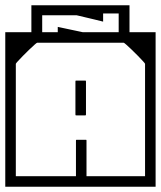

<svg xmlns="http://www.w3.org/2000/svg" viewBox="-40 -708 610 728"><path d="M-20 -279H20Q20 -279 20 -261.8Q20 -244.5 20 -217.2Q20 -190 20 -159.5Q20 -129 20 -101.8Q20 -74.5 20 -57.2Q20 -40 20 -40Q20 -40 20 -40Q20 -40 20 -40Q20 -40 20 -40Q20 -40 20 -40Q20 -40 20 -40Q20 -40 20 -40Q20 -40 20 -40Q20 -40 20 -40Q20 -40 20 -40Q20 -40 20 -40Q20 -40 20 -40Q20 -40 20 -40Q20 -40 20 -40Q20 -40 38.2 -40Q56.5 -40 85.2 -40Q114 -40 146 -40Q178 -40 206.8 -40Q235.5 -40 253.8 -40Q272 -40 272 -40Q272 -30.5 272 -20.2Q272 -10 272 0Q272 0 272 0Q272 0 272 0Q272 0 272 0Q272 0 272 0Q272 0 272 0Q272 0 251 0Q230 0 196.8 0Q163.5 0 126 0Q88.5 0 55.2 0Q22 0 1 0Q-20 0 -20 0Q-20 0 -20 0Q-20 0 -20 0Q-20 0 -20 0Q-20 0 -20 0Q-20 0 -20 -20.2Q-20 -40.5 -20 -72.2Q-20 -104 -20 -139.5Q-20 -175 -20 -206.8Q-20 -238.5 -20 -258.8Q-20 -279 -20 -279ZM550 -279Q550 -279 550 -258.8Q550 -238.5 550 -206.8Q550 -175 550 -139.5Q550 -104 550 -72.2Q550 -40.5 550 -20.2Q550 0 550 0Q550 0 550 0Q550 0 550 0Q550 0 550 0Q550 0 550 0Q550 0 529 0Q508 0 474.8 0Q441.5 0 404 0Q366.5 0 333.2 0Q300 0 279 0Q258 0 258 0Q258 0 258 0Q258 0 258 0Q258 0 258 0Q258 0 258 0Q258 0 258 0Q258 -10 258 -20.2Q258 -30.5 258 -40Q258 -40 276.2 -40Q294.5 -40 323.2 -40Q352 -40 384 -40Q416 -40 444.8 -40Q473.5 -40 491.8 -40Q510 -40 510 -40Q510 -40 510 -40Q510 -40 510 -40Q510 -40 510 -40Q510 -40 510 -40Q510 -40 510 -40Q510 -40 510 -40Q510 -40 510 -40Q510 -40 510 -40Q510 -40 510 -40Q510 -40 510 -40Q510 -40 510 -40Q510 -40 510 -40Q510 -40 510 -40Q510 -40 510 -57.2Q510 -74.5 510 -101.8Q510 -129 510 -159.5Q510 -190 510 -217.2Q510 -244.5 510 -261.8Q510 -279 510 -279ZM-20 -307Q-20 -307 -20 -327.2Q-20 -347.5 -20 -379.2Q-20 -411 -20 -446.5Q-20 -482 -20 -513.8Q-20 -545.5 -20 -565.8Q-20 -586 -20 -586Q-20 -586 -20 -586Q-20 -586 -20 -586Q-20 -586 -20 -586Q-20 -586 -20 -586Q-20 -586 0.2 -586Q20.5 -586 52.5 -586Q84.5 -586 120.8 -586Q157 -586 190.2 -586Q223.5 -586 246 -586Q268.5 -586 272 -586Q272 -586 272 -586Q272 -586 272 -586Q272 -586 272 -586Q272 -586 272 -586Q272 -586 272 -586Q272 -576.5 272 -566.2Q272 -556 272 -546Q272 -546 254.8 -546Q237.5 -546 212 -546Q186.5 -546 161 -546Q135.5 -546 118.2 -546Q101 -546 101 -546Q101 -546 101 -546Q101 -546 101 -546Q101 -546 101 -546Q99.5 -546 91 -538.5Q82.5 -531 70.5 -519.5Q58.5 -508 47 -496.2Q35.5 -484.5 27.8 -476Q20 -467.5 20 -466V-307ZM550 -307H510V-466Q510 -467.5 502.2 -476Q494.5 -484.5 483 -496.2Q471.5 -508 459.5 -519.5Q447.5 -531 439 -538.5Q430.5 -546 429 -546Q429 -546 429 -546Q429 -546 429 -546Q429 -546 429 -546Q429 -546 411.8 -546Q394.5 -546 369 -546Q343.5 -546 318 -546Q292.5 -546 275.2 -546Q258 -546 258 -546Q258 -556 258 -566.2Q258 -576.5 258 -586Q258 -586 258 -586Q258 -586 258 -586Q258 -586 258 -586Q258 -586 258 -586Q258 -586 258 -586Q261.5 -586 284 -586Q306.5 -586 339.8 -586Q373 -586 409.2 -586Q445.5 -586 477.5 -586Q509.5 -586 529.8 -586Q550 -586 550 -586Q550 -586 550 -586Q550 -586 550 -586Q550 -586 550 -586Q550 -586 550 -586Q550 -586 550 -565.8Q550 -545.5 550 -513.8Q550 -482 550 -446.5Q550 -411 550 -379.2Q550 -347.5 550 -327.2Q550 -307 550 -307ZM246 -274.5Q246 -274.5 246 -293.2Q246 -312 246 -336.5Q246 -361 246 -379.8Q246 -398.5 246 -398.5Q246 -398.5 246 -398.5Q246 -398.5 246 -398.5Q246 -401.5 246.5 -402Q247 -402.5 250 -402.5Q255.5 -402.5 260.8 -402.5Q266 -402.5 271.2 -402.5Q276.5 -402.5 282 -402.5Q285 -402.5 285.5 -402Q286 -401.5 286 -398.5Q286 -398.5 286 -398.5Q286 -398.5 286 -398.5Q286 -398.5 286 -379.8Q286 -361 286 -336.5Q286 -312 286 -293.2Q286 -274.5 286 -274.5Q286 -274.5 286 -274.5Q286 -274.5 286 -274.5Q286 -274.5 286 -274.5Q286 -274.5 286 -274.5Q286 -274.5 286 -274.5Q286 -274.5 286 -274.5Q286 -274.5 286 -274.5Q286 -271.5 285.5 -271Q285 -270.5 282 -270.5Q274 -270.5 266.2 -270.5Q258.5 -270.5 250 -270.5Q247 -270.5 246.5 -271Q246 -271.5 246 -274.5Q246 -274.5 246 -274.5Q246 -274.5 246 -274.5Q246 -274.5 246 -274.5Q246 -274.5 246 -274.5Q246 -274.5 246 -274.5Q246 -274.5 246 -274.5Q246 -274.5 246 -274.5ZM284 -178Q286 -178 286.8 -177.8Q287.5 -177.5 287.8 -176.8Q288 -176 288 -174Q288 -174 288 -160.5Q288 -147 288 -127Q288 -107 288 -87Q288 -67 288 -53.5Q288 -40 288 -40Q288 -40 288 -40Q288 -40 288 -40Q288 -40 288 -40Q288 -40 288 -40Q288 -40 288 -40Q288 -38.5 288 -37.8Q288 -37 287.5 -36.5Q287 -36 286.2 -36Q285.5 -36 284 -36Q284 -36 276 -36Q268 -36 260 -36Q252 -36 252 -36Q250.5 -36 249.8 -36Q249 -36 248.5 -36.5Q248 -37 248 -37.8Q248 -38.5 248 -40Q248 -40 248 -40Q248 -40 248 -40Q248 -40 248 -40Q248 -40 248 -40Q248 -40 248 -40Q248 -40 248 -53.5Q248 -67 248 -87Q248 -107 248 -127Q248 -147 248 -160.5Q248 -174 248 -174Q248 -176 248.2 -176.8Q248.5 -177.5 249.2 -177.8Q250 -178 252 -178Q252 -178 260 -178Q268 -178 276 -178Q284 -178 284 -178ZM550 -188H510Q510 -188 510 -203.8Q510 -219.5 510 -240.5Q510 -261.5 510 -277.2Q510 -293 510 -293Q510 -293 510 -293Q510 -293 510 -293Q510 -293 510 -293Q510 -293 510 -293Q510 -293 510 -308.8Q510 -324.5 510 -345.5Q510 -366.5 510 -382.2Q510 -398 510 -398H550ZM-20 -188V-398H20Q20 -398 20 -382.2Q20 -366.5 20 -345.5Q20 -324.5 20 -308.8Q20 -293 20 -293Q20 -293 20 -293Q20 -293 20 -293Q20 -293 20 -293Q20 -293 20 -293Q20 -293 20 -277.2Q20 -261.5 20 -240.5Q20 -219.5 20 -203.8Q20 -188 20 -188ZM344 -558H230H79Q79 -558 79 -571.2Q79 -584.5 79 -603.8Q79 -623 79 -642.2Q79 -661.5 79 -674.8Q79 -688 79 -688Q79 -688 79 -688Q79 -688 79 -688Q79 -688 93.8 -688Q108.5 -688 130.5 -688Q152.5 -688 174.8 -688Q197 -688 212.5 -688Q228 -688 229 -688Q229 -688 237.2 -688Q245.5 -688 257.5 -688Q269.5 -688 281.5 -688Q293.5 -688 301.8 -688Q310 -688 310 -688Q310 -688 310 -688Q310 -688 310 -688Q310 -688 310 -688Q310 -688 310 -688H451Q451 -688 451 -688Q451 -688 451 -688Q451 -654.5 451 -634.8Q451 -615 451 -598.5Q451 -582 451 -558Q451 -558 434.8 -558Q418.5 -558 397.5 -558Q376.5 -558 360.2 -558Q344 -558 344 -558ZM297 -581Q297 -581 314 -581Q331 -581 353.5 -581Q376 -581 393 -581Q410 -581 410 -581Q410 -581 410 -581Q410 -581 410 -581Q410 -593.5 410 -604Q410 -614.5 410 -626.8Q410 -639 410 -657Q410 -657 410 -657Q410 -657 410 -657H351Q351 -657 351 -657Q351 -657 351 -657Q351 -649.5 351 -642Q351 -634.5 351 -626Q351 -626 351 -626Q351 -626 351 -626Q351 -626 341 -628.5Q331 -631 316.5 -634.5Q302 -638 287 -641.5Q272 -645 261.8 -647.5Q251.5 -650 251 -650Q249.5 -650 229.5 -650Q209.5 -650 184 -650Q158.5 -650 139.2 -650Q120 -650 120 -650Q120 -650 120 -650Q120 -650 120 -650Q120 -650 120 -639.5Q120 -629 120 -615.5Q120 -602 120 -591.5Q120 -581 120 -581H179Q179 -581 179 -581Q179 -581 179 -581Q179 -590 179 -595Q179 -600 179 -602.5Q179 -605 179 -605.5Q179 -606 179 -606Q179 -606 191 -603.5Q203 -601 220.5 -597.2Q238 -593.5 255.5 -589.8Q273 -586 285 -583.5Q297 -581 297 -581Z"/></svg>

Font: Honk
Style: Regular
Weight: 400
Designer: Noopur Datye & Yesha Goshar
Foundry: Ek Type
Version: Version 1.000